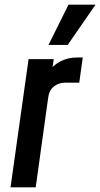

<svg xmlns="http://www.w3.org/2000/svg" viewBox="-20 -800 428 820"><path d="M25 0 102 -547.5H209.5L197 -461.5L181 -484.5Q203.5 -519.5 236.2 -537Q269 -554.5 309 -554.5H333.5L318.5 -447H260Q230.5 -447 210.2 -430.8Q190 -414.5 186 -384.5L132.5 0ZM187 -608 272.5 -780H388L269 -608Z"/></svg>

Font: Mohave SemiBold
Style: Italic
Weight: 600
Italic angle: -8°
Designer: Gumpita Rahayu
Foundry: Tokotype
Version: Version 2.003